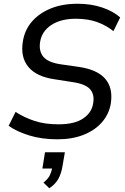

<svg xmlns="http://www.w3.org/2000/svg" viewBox="-20 -734 668 1024"><path d="M286 9Q203 9 136.5 -11.5Q70 -32 26 -63L63 -137Q110 -107 164.5 -89Q219 -71 292 -71Q378 -71 424 -102.5Q470 -134 477 -184Q485 -230 460.5 -258Q436 -286 368 -296L272 -311Q174 -325 131 -377.5Q88 -430 102 -513Q111 -573 149.5 -618Q188 -663 250 -688.5Q312 -714 394 -714Q466 -714 525 -694Q584 -674 621 -641L585 -568Q546 -599 497.5 -616.5Q449 -634 384 -634Q304 -634 253.5 -600.5Q203 -567 194 -511Q186 -462 211 -431.5Q236 -401 304 -391L402 -377Q596 -348 571 -182Q562 -127 525 -83.5Q488 -40 427 -15.5Q366 9 286 9ZM243 270 212 240Q235 221 244 204Q253 187 258 165H206L220 78H326L314 148Q308 188 292.5 217.5Q277 247 243 270Z"/></svg>

Font: Mulish Medium
Style: Italic
Weight: 500
Italic angle: -9°
Designer: Vernon Adams
Foundry: Vernon Adams
Version: Version 3.603; ttfautohint (v1.8.3)